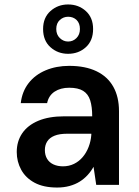

<svg xmlns="http://www.w3.org/2000/svg" viewBox="-20 -828 621 860"><path d="M236 12Q175 12 135 -9.5Q95 -31 75 -67.5Q55 -104 55 -147Q55 -195 79.5 -231Q104 -267 151.5 -287Q199 -307 268 -307H393Q393 -350 384 -378.5Q375 -407 352.5 -421Q330 -435 290 -435Q251 -435 224.5 -417.5Q198 -400 191 -366H73Q79 -418 108 -455.5Q137 -493 184.5 -513Q232 -533 290 -533Q362 -533 412 -509Q462 -485 487.5 -439.5Q513 -394 513 -330V0H411L399 -81Q388 -61 372.5 -44Q357 -27 337 -14.5Q317 -2 291.5 5Q266 12 236 12ZM262 -83Q289 -83 311.5 -94Q334 -105 350.5 -124.5Q367 -144 377 -170Q387 -196 389 -224V-229H281Q246 -229 224 -220Q202 -211 191.5 -194.5Q181 -178 181 -156Q181 -133 191 -116.5Q201 -100 219.5 -91.5Q238 -83 262 -83ZM285 -587Q239 -587 206 -616.5Q173 -646 173 -698Q173 -749 206 -778.5Q239 -808 285 -808Q332 -808 364.5 -778.5Q397 -749 397 -698Q397 -646 364.5 -616.5Q332 -587 285 -587ZM285 -642Q307 -642 322.5 -657.5Q338 -673 338 -698Q338 -724 323 -738.5Q308 -753 285 -753Q264 -753 248 -738.5Q232 -724 232 -698Q232 -673 248 -657.5Q264 -642 285 -642Z"/></svg>

Font: DM Sans 10pt SemiBold
Style: Regular
Weight: 600
Version: Version 4.004;gftools[0.9.30]